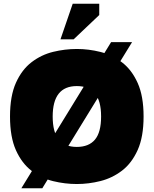

<svg xmlns="http://www.w3.org/2000/svg" viewBox="-20 -982 828 1035"><path d="M394 10Q330 10 266.5 -5.5Q203 -21 150.5 -61Q98 -101 66 -172Q34 -243 34 -354Q34 -465 66 -536Q98 -607 150.5 -647Q203 -687 266.5 -702.5Q330 -718 394 -718Q458 -718 521.5 -702Q585 -686 637.5 -646Q690 -606 722 -535Q754 -464 754 -354Q754 -244 722 -173Q690 -102 637.5 -62Q585 -22 521.5 -6Q458 10 394 10ZM394 -190Q459 -190 492 -229.5Q525 -269 525 -354Q525 -438 492 -478Q459 -518 394 -518Q264 -518 264 -354Q264 -270 296.5 -230Q329 -190 394 -190ZM95 33 579 -755H692L208 33ZM306 -770 372 -962H515V-901L377 -770Z"/></svg>

Font: Rowdies
Style: Bold
Weight: 700
Designer: Jaikishan Patel
Version: Version 1.000; ttfautohint (v1.8.3)